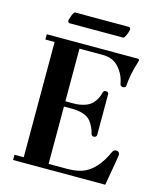

<svg xmlns="http://www.w3.org/2000/svg" viewBox="-123 -933 858 1022"><g transform="rotate(15 305.5 -422.0)"><path d="M139 -792C139 -788 144 -781 148 -781H445C451 -781 460 -801 463 -810C466 -819 469 -828 469 -833C469 -837 464 -844 460 -844H162C156 -844 148 -824 145 -815C142 -806 139 -797 139 -792ZM47 0H555L578 -133C581 -153 584 -167 584 -174C584 -183 576 -191 566 -191C553 -191 548 -185 543 -174C528 -141 513 -116 491 -91C444 -38 395 -29 330 -29H235V-345H279C320 -345 362 -336 384 -308C398 -290 410 -264 414 -244C416 -236 421 -231 429 -231C439 -231 445 -237 445 -245V-469C445 -477 440 -482 429 -482C421 -482 416 -477 414 -469C409 -445 397 -424 382 -408C361 -385 320 -374 279 -374H235V-664H364C411 -664 442 -645 466 -610C481 -589 491 -563 495 -537C496 -530 505 -526 511 -526C519 -526 527 -531 527 -537C530 -582 539 -626 553 -669C554 -673 557 -683 557 -687C557 -691 553 -693 545 -693H47V-664H98V-29H47Z"/></g></svg>

Font: Monomakh Unicode
Style: Regular
Weight: 400
Version: Version 1.2